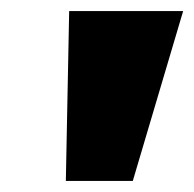

<svg xmlns="http://www.w3.org/2000/svg" viewBox="-20 -725 351 347"><path d="M99 -398 105 -705H311L220 -398Z"/></svg>

Font: Nunito Sans 11pt Black
Style: Italic
Weight: 900
Italic angle: -9°
Version: Version 3.101;gftools[0.9.27]